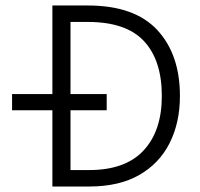

<svg xmlns="http://www.w3.org/2000/svg" viewBox="-20 -680 730 700"><path d="M171 0V-278H24V-337H171V-660H300Q470 -660 553 -571Q636 -482 636 -330Q636 -233 598.5 -158.5Q561 -84 487.5 -42Q414 0 305 0ZM305 -60Q437 -60 503.5 -131.5Q570 -203 570 -330Q570 -460 505 -530Q440 -600 300 -600H237V-337H369V-278H237V-60Z"/></svg>

Font: Lil Grotesk
Style: Regular
Weight: 400
Designer: Bastien Sozeau
Foundry: NBR — Bastien Sozeau
Version: Version 4.002; ttfautohint (v1.8.4.7-5d5b)